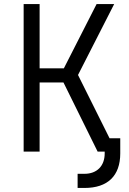

<svg xmlns="http://www.w3.org/2000/svg" viewBox="-20 -750 640 950"><path d="M97 0H176V-342H294L463 0H498V9C498 72 459 110 398 110H364V180H398C513 180 575 120 575 9V-66H522L366 -379L545 -730H458L296 -412H176V-730H97Z"/></svg>

Font: JetBrains Mono Light
Style: Regular
Weight: 336
Monospace: yes
Designer: Philipp Nurullin, Konstantin Bulenkov
Foundry: JetBrains
Version: Version 2.305